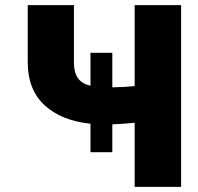

<svg xmlns="http://www.w3.org/2000/svg" viewBox="-20 -727 771 747"><path d="M417 -387.2Q468.8 -388.2 503.9 -392.1V-707H684.6V0H503.9V-249.5Q470.2 -245.6 417 -243.2V-134.8H332V-245.6Q217.3 -257.8 152.6 -318.4Q87.9 -378.9 87.9 -484.4V-707H267.6V-484.4Q267.6 -445.8 282.5 -423.8Q297.4 -401.9 332 -393.1V-521.5H417Z"/></svg>

Font: Pretendard Std Black
Style: Regular
Weight: 900
Designer: Base glyphs from Inter by Rasmus Andersson; Hangeul glyphs from Noto Sans CJK(Source Han Sans) by Jang Soo-young and Kan
Foundry: Kil Hyung-jin
Version: Version 1.309